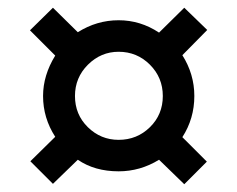

<svg xmlns="http://www.w3.org/2000/svg" viewBox="-20 -600 611 494"><path d="M90.8 -353Q90.8 -406.2 122.1 -457L57.1 -522L116.2 -580.1L180.2 -517.1Q229 -547.9 285.2 -547.9Q341.3 -547.9 389.2 -516.1L454.1 -580.1L513.2 -522.9L449.2 -458Q480 -409.2 480 -353Q480 -294.9 449.2 -247.1L512.2 -184.1L454.1 -126L389.2 -189Q340.8 -159.2 285.2 -159.2Q223.6 -159.2 180.2 -189L116.2 -127L58.1 -185.1L122.1 -248Q90.8 -296.4 90.8 -353ZM172.9 -353Q172.9 -305.2 206.1 -272.7Q239.3 -240.2 285.2 -240.2Q332.5 -240.2 365.7 -272.7Q398.9 -305.2 398.9 -353Q398.9 -400.4 365.7 -433.6Q332.5 -466.8 285.2 -466.8Q239.7 -466.8 206.3 -433.6Q172.9 -400.4 172.9 -353Z"/></svg>

Font: Samim Medium FD
Style: Medium-FD
Weight: 500
Foundry: DejaVu fonts team - Redesigned by Saber Rastikerdar
Version: Version 4.0.5